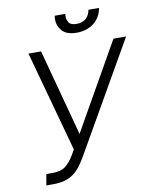

<svg xmlns="http://www.w3.org/2000/svg" viewBox="-98 -982 850 1065"><g transform="rotate(-10 327.0 -449.5)"><path d="M86.3 -52.2H122.9Q169.4 -52.2 195.7 -73.2Q221.9 -94.1 243.3 -130.7L260.3 -160.5L104.8 -727.3H175.8L306.5 -239.7L583.5 -727.3L654.5 -726.9L301.5 -110.8Q284.1 -81 266.7 -58.4Q249.3 -35.9 227.8 -20.8Q206.3 -5.7 178.8 2.1Q151.3 9.9 114 9.9H75.6ZM284.8 -909.1H344.5Q343 -903.8 343 -894.2Q343 -884.9 345.9 -876.4Q348.7 -867.9 353.7 -859.7Q363.6 -843.4 398.1 -843.4Q415.1 -843.4 428.3 -848.4Q441.4 -853.3 451 -862.2Q460.6 -871.1 466.4 -883.2Q472.3 -895.2 474.4 -909.1H534.1Q529.5 -881.7 516.5 -860.4Q503.6 -839.1 484.4 -824.6Q465.2 -810 441.1 -802.6Q416.9 -795.1 389.9 -795.1Q332.7 -795.1 307.9 -823.2Q282.7 -851.6 282.7 -886.7Q282.7 -897.4 284.8 -909.1Z"/></g></svg>

Font: Inter P Light
Style: Italic
Weight: 300
Italic angle: 9.39999°
Designer: Rasmus Andersson
Foundry: rsms
Version: Version 3.018;git-588b23468